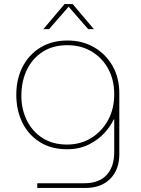

<svg xmlns="http://www.w3.org/2000/svg" viewBox="-20 -720 691 943"><path d="M163 203V180H394Q466 180 503.5 139.5Q541 99 541 28V-133H538Q524 -101 493 -67Q462 -33 416 -10Q370 13 309 13Q231 13 175 -22.5Q119 -58 89.5 -118.5Q60 -179 60 -255Q60 -331 90.5 -391Q121 -451 177.5 -486Q234 -521 312 -521Q386 -521 443.5 -487Q501 -453 533.5 -395Q566 -337 566 -263V38Q566 113 521.5 158Q477 203 401 203ZM309 -10Q375 -10 427.5 -42Q480 -74 510.5 -129.5Q541 -185 541 -257Q541 -327 512 -381Q483 -435 431 -466.5Q379 -498 310 -498Q240 -498 189.5 -465.5Q139 -433 112 -377Q85 -321 85 -249Q85 -183 112 -128.5Q139 -74 189 -42Q239 -10 309 -10ZM193 -577 297 -700H337L441 -577H413L317 -687L221 -577Z"/></svg>

Font: MuseoModerno Thin
Style: Regular
Weight: 100
Designer: Pablo Cosgaya, Héctor Gatti, Marcela Romero, and the Authors of The MuseoModerno Project.
Foundry: Omnibus-Type Team
Version: Version 1.003